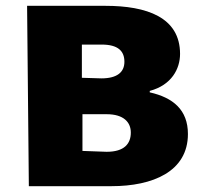

<svg xmlns="http://www.w3.org/2000/svg" viewBox="-20 -589 707 659"><path d="M79 50H363C504 50 625 0 625 -129C625 -212 574 -254 494 -272V-277C569 -297 598 -353 598 -404C598 -530 483 -569 342 -569H73ZM263 -71V-197H346C405 -197 429 -169 429 -134C429 -96 407 -68 346 -68ZM261 -322V-436H329C385 -436 407 -414 407 -377C407 -342 383 -320 328 -320Z"/></svg>

Font: GenEiGothic-pro-Heavy
Style: Bold
Weight: 900
Designer: Ryoko NISHIZUKA (kana & ideographs); Paul D. Hunt (Latin, Greek & Cyrillic); Wenlong ZHANG (bopomofo); Sandoll Communica
Foundry: Adobe Systems Incorporated; o_tamon
Version: Version 1.000.140830